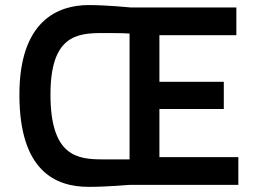

<svg xmlns="http://www.w3.org/2000/svg" viewBox="-20 -726 1001 754"><path d="M328.1 7.8C398.9 7.8 488.8 0 488.8 0H916V-108.9H606V-297.9H858.9V-404.8H606V-587.9H908.2V-696.8H492.2C492.2 -696.8 398.9 -706.1 328.1 -706.1C207 -706.1 56.2 -644 56.2 -354C56.2 -54.2 198.2 7.8 328.1 7.8ZM383.8 -100.1C284.2 -100.1 178.2 -111.8 178.2 -355C178.2 -585.9 282.2 -596.2 381.8 -596.2C423.8 -596.2 461.9 -596.2 488.8 -594.2V-100.1Z"/></svg>

Font: Doppio One
Style: Regular
Weight: 400
Designer: Szymon Celej
Foundry: Sorkin Type Co
Version: Version 1.002